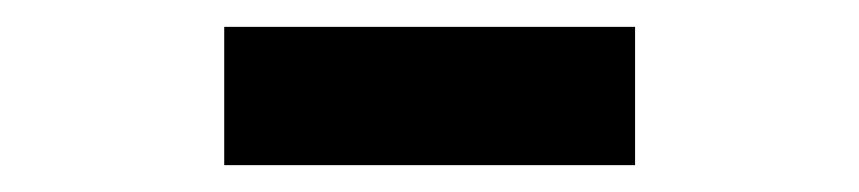

<svg xmlns="http://www.w3.org/2000/svg" viewBox="-20 -738 640 143"><path d="M147 -718H453V-615H147Z"/></svg>

Font: iA Writer Quattro V
Style: Regular
Weight: 400
Designer: Mike Abbink, Paul van der Laan, Pieter van Rosmalen, Oliver Reichenstein
Foundry: Information Architects Inc.
Version: Version 2.000